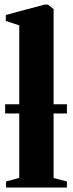

<svg xmlns="http://www.w3.org/2000/svg" viewBox="-20 -838 324 858"><path d="M66 -43V-724.5L6 -744.5V-771L179 -817.5H194L219.5 -797.5V-42.5L279 -27V0H7V-27ZM279 -372V-331H3V-372Z"/></svg>

Font: Merriweather 120pt ExtraBold
Style: Regular
Weight: 800
Version: Version 2.100